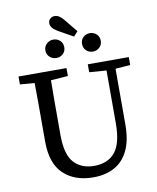

<svg xmlns="http://www.w3.org/2000/svg" viewBox="-105 -1075 957 1171"><g transform="rotate(-10 373.5 -490.0)"><path d="M463 -621V-670H717V-621L625 -614V-269Q625 -170 594 -107Q563 -44 507.5 -14.5Q452 15 378 15Q263 15 194 -50Q125 -115 125 -251V-360Q125 -423 125 -486.5Q125 -550 124 -614L34 -621V-670H331V-621L225 -613Q224 -551 224 -487.5Q224 -424 224 -360V-275Q224 -153 270 -103Q316 -53 395 -53Q479 -53 524 -107Q569 -161 569 -287V-613ZM314 -905Q275 -929 275 -957Q275 -974 286.5 -984.5Q298 -995 315 -995Q342 -995 369 -962L436 -880L410 -851ZM282 -741Q258 -741 240.5 -757Q223 -773 223 -798Q223 -823 240.5 -839Q258 -855 282 -855Q306 -855 323 -839Q340 -823 340 -798Q340 -773 323 -757Q306 -741 282 -741ZM508 -741Q483 -741 466.5 -757Q450 -773 450 -798Q450 -823 466.5 -839Q483 -855 508 -855Q532 -855 549 -839Q566 -823 566 -798Q566 -773 549 -757Q532 -741 508 -741Z"/></g></svg>

Font: Source Serif 4 SmText
Style: Regular
Weight: 400
Designer: Frank Grießhammer
Foundry: Adobe
Version: Version 4.005;hotconv 1.1.0;makeotfexe 2.6.0